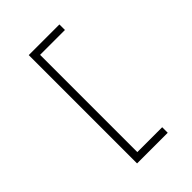

<svg xmlns="http://www.w3.org/2000/svg" viewBox="-252 -882 1103 1103"><g transform="rotate(-45 300.0 -330.0)"><path d="M193 110V-770H442V-725H240V65H442V110Z"/></g></svg>

Font: M PLUS Code Latin Expanded Light
Style: Regular
Weight: 300
Width: 7
Designer: Coji Morishita
Foundry: UNDERFOREST DESIGN
Version: Version 1.002; ttfautohint (v1.8.3)